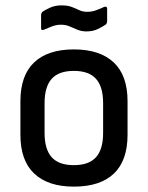

<svg xmlns="http://www.w3.org/2000/svg" viewBox="-20 -684 551 715"><path d="M255 11Q159 11 107.5 -37.5Q56 -86 56 -182V-307Q56 -403 107 -451.5Q158 -500 255 -500Q352 -500 403.5 -451.5Q455 -403 455 -307V-182Q455 -86 404 -37.5Q353 11 255 11ZM255 -69Q311 -69 337.5 -98.5Q364 -128 364 -189V-300Q364 -361 337.5 -390.5Q311 -420 255 -420Q199 -420 172.5 -390.5Q146 -361 146 -300V-189Q146 -128 172.5 -98.5Q199 -69 255 -69ZM302 -567Q283 -567 268 -573.5Q253 -580 238.5 -586Q224 -592 207 -592Q190 -592 173 -585.5Q156 -579 145 -574Q133 -568 133 -580V-627Q133 -635 138 -640Q148 -647 166.5 -655.5Q185 -664 209 -664Q232 -664 247.5 -658Q263 -652 275.5 -646Q288 -640 305 -640Q322 -640 338.5 -646Q355 -652 367 -658Q372 -660 375.5 -658.5Q379 -657 379 -652V-605Q379 -597 373 -592Q363 -585 344.5 -576Q326 -567 302 -567Z"/></svg>

Font: Sofia Sans Semi Condensed Medium
Style: Regular
Weight: 500
Designer: Botio Nikoltchev, Ani Petrova
Foundry: lettersoup
Version: Version 4.100